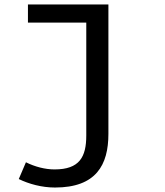

<svg xmlns="http://www.w3.org/2000/svg" viewBox="-20 -587 740 859"><path d="M64 214C109 236 167 252 226 252C410 252 465 151 465 12V-567H105V-486H366V19C366 115 336 171 224 171C182 171 136 159 96 139Z"/></svg>

Font: Kawkab Mono Light
Style: Bold
Weight: 400
Monospace: yes
Designer: Abdullah Arif
Foundry: Abdullah Arif
Version: Version 1.000;PS 000.500;hotconv 1.0.88;makeotf.lib2.5.64775